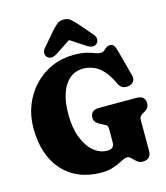

<svg xmlns="http://www.w3.org/2000/svg" viewBox="-134 -1030 991 1143"><g transform="rotate(-15 362.0 -458.5)"><path d="M655.5 -42.5Q655.5 -15.5 642.2 -2.5Q629 10.5 602 10.5Q587 10.5 575.8 3Q564.5 -4.5 555.5 -14Q546.5 -23.5 537.8 -31Q529 -38.5 518.5 -38.5Q507.5 -38.5 492.5 -31.2Q477.5 -24 457.5 -14.2Q437.5 -4.5 411 2.8Q384.5 10 350 10Q273.5 10 213.2 -15.2Q153 -40.5 111 -87.8Q69 -135 47.2 -201.2Q25.5 -267.5 25.5 -349.5Q25.5 -426 51.8 -491.8Q78 -557.5 125 -606.5Q172 -655.5 234.2 -682.8Q296.5 -710 368.5 -710Q416.5 -710 446.2 -702.5Q476 -695 494.8 -687.2Q513.5 -679.5 528.5 -679.5Q541.5 -679.5 550.8 -687.2Q560 -695 569.8 -702.5Q579.5 -710 593.5 -710Q608.5 -710 616.5 -699.2Q624.5 -688.5 632 -660L674.5 -500.5Q680 -481 670.8 -466.2Q661.5 -451.5 641.5 -446.5Q620 -441.5 603 -449Q586 -456.5 575.5 -479.5Q551 -532.5 523 -562.2Q495 -592 464.5 -604.2Q434 -616.5 402.5 -616.5Q354.5 -616.5 319.8 -588Q285 -559.5 266.2 -506Q247.5 -452.5 247.5 -377.5Q247.5 -292.5 271 -232Q294.5 -171.5 333 -139.2Q371.5 -107 416.5 -107Q428.5 -107 436.8 -109.8Q445 -112.5 450 -117.8Q455 -123 457.2 -130.8Q459.5 -138.5 459.5 -149V-229.5Q459.5 -244.5 453.5 -250.8Q447.5 -257 435.5 -262.5L420.5 -270Q403 -278.5 391.8 -289.5Q380.5 -300.5 380.5 -319.5Q380.5 -341 393.5 -353.5Q406.5 -366 434 -366H664.5Q692.5 -366 705.2 -353.2Q718 -340.5 718 -319.5Q718 -302.5 710.2 -291.5Q702.5 -280.5 688 -272.5L679.5 -268Q670 -263 662.8 -255Q655.5 -247 655.5 -229.5ZM410.5 -831.5H321.5L457 -742.5Q496 -717.5 519 -739Q527.5 -747.5 529 -763.2Q530.5 -779 515 -796L444 -879Q424 -901 407.8 -914.8Q391.5 -928.5 366 -928.5Q340.5 -928.5 324.2 -914.8Q308 -901 288 -879L217 -796Q201.5 -779 203 -763.2Q204.5 -747.5 213 -739Q236 -717.5 275 -742.5Z"/></g></svg>

Font: Fraunces 144pt S100 Black
Style: Regular
Weight: 900
Version: Version 1.000